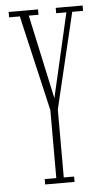

<svg xmlns="http://www.w3.org/2000/svg" viewBox="-52 -734 418 768"><g transform="rotate(-5 157.5 -350.0)"><path d="M98 0V-21.5H144.5V-294.5L55.5 -678.5H12.5V-700H130.5V-678.5H91.5L171.5 -309H157.5L242.5 -678.5H201.5V-700H309.5V-678.5H266L174.5 -294.5V-21.5H216V0Z"/></g></svg>

Font: Imbue 48pt Thin
Style: Regular
Weight: 250
Designer: Tyler Finck
Foundry: Etcetera Type Company
Version: Version 1.102